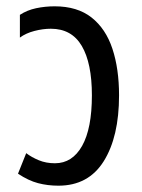

<svg xmlns="http://www.w3.org/2000/svg" viewBox="-20 -578 451 608"><path d="M165 10Q131 10 100.5 2Q70 -6 37 -28L63 -93Q80 -80 103 -70.5Q126 -61 154 -61Q209 -61 240 -116Q271 -171 271 -276Q271 -378 239 -432.5Q207 -487 141 -487Q116 -487 89 -480Q62 -473 43 -459V-531Q66 -546 94.5 -552Q123 -558 153 -558Q225 -558 270 -522.5Q315 -487 336 -423.5Q357 -360 357 -276Q357 -145 308.5 -67.5Q260 10 165 10Z"/></svg>

Font: Noto Sans Thai Cond
Style: Regular
Weight: 400
Width: 3
Designer: Monotype Design Team
Foundry: Monotype Imaging Inc.
Version: Version 2.002; ttfautohint (v1.8.4.7-5d5b)